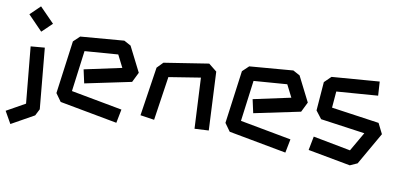

<svg xmlns="http://www.w3.org/2000/svg" viewBox="-84 -895 2650 1272"><g transform="rotate(10 1241.0 -259.5)"><path d="M34 -596 101 -661 199 -561 131 -496ZM-10 61 115 -9 79 -388 173 -396 211 12 188 57 36 142Z M339 -60 301 -113 349 -469 391 -509 684 -533 730 -508 815 -340 782 -273 471 -208 451 -299 702 -353 660 -436 436 -419 400 -144 744 -80 726 12Z M1226 -380 1013 -346 969 -51 875 -65 925 -394 964 -434 1264 -481 1319 -437 1338 -44 1243 -39Z M1476 -60 1438 -113 1486 -469 1528 -509 1821 -533 1867 -508 1952 -340 1919 -273 1608 -208 1588 -299 1839 -353 1797 -436 1573 -419 1537 -144 1881 -80 1863 12Z M2012 -32 2030 -125 2282 -77 2356 -205 2058 -247 2018 -299 2033 -492 2077 -535 2397 -560 2403 -466 2125 -445 2116 -335 2437 -289 2472 -219 2347 -1 2298 21Z"/></g></svg>

Font: ZCOOL KuaiLe
Style: Regular
Weight: 400
Designer: Lui Bingke
Foundry: ZCOOL
Version: Version 2.000